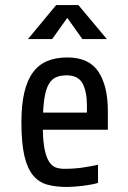

<svg xmlns="http://www.w3.org/2000/svg" viewBox="-20 -735 508 762"><path d="M150 -220Q151 -171 157.5 -140.5Q164 -110 175 -93Q186 -76 201 -70.5Q216 -65 235 -65Q277 -65 311.5 -70.5Q346 -76 369 -81V-9Q345 -2 308.5 2.5Q272 7 245 7Q202 7 168.5 -2Q135 -11 112 -38Q89 -65 77 -115.5Q65 -166 65 -250Q65 -319 76.5 -368Q88 -417 111 -448Q134 -479 168 -493Q202 -507 247 -507Q333 -507 370.5 -450.5Q408 -394 408 -295V-220ZM245 -436Q221 -436 204 -429Q187 -422 176 -405Q165 -388 159 -359.5Q153 -331 151 -288H325V-315Q325 -372 307.5 -404Q290 -436 245 -436ZM307 -580 247 -664 187 -580H91L203 -715H291L404 -580Z"/></svg>

Font: Share
Style: Regular
Weight: 400
Designer: Ralph du Carrois
Version: Version 1.001